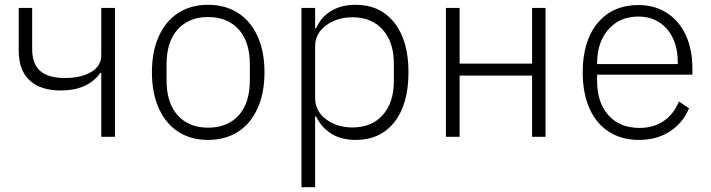

<svg xmlns="http://www.w3.org/2000/svg" viewBox="-20 -570 2961 800"><path d="M398 -266Q345 -193 234 -193Q149 -193 103.5 -235Q58 -277 58 -360V-537H114V-366Q114 -303 148 -274Q182 -245 250 -245Q318 -245 360 -270Q402 -295 402 -340V-537H459V0H402V-266Z M613 -269Q613 -356 642 -419.5Q671 -483 723.5 -516.5Q776 -550 847 -550Q918 -550 971 -516.5Q1024 -483 1053 -419.5Q1082 -356 1082 -269Q1082 -182 1053 -118Q1024 -54 971 -20.5Q918 13 847 13Q776 13 723.5 -20.5Q671 -54 642 -118Q613 -182 613 -269ZM1021 -235V-302Q1021 -396 974.5 -447.5Q928 -499 847 -499Q767 -499 720.5 -447.5Q674 -396 674 -302V-235Q674 -141 720.5 -89.5Q767 -38 847 -38Q928 -38 974.5 -89.5Q1021 -141 1021 -235Z M1236 210V-537H1293V-452H1297Q1317 -498 1359 -524Q1401 -550 1462 -550Q1564 -550 1623 -475.5Q1682 -401 1682 -269Q1682 -136 1623.5 -61.5Q1565 13 1462 13Q1402 13 1360.5 -13Q1319 -39 1297 -85H1293V210ZM1621 -231V-306Q1621 -394 1575 -446Q1529 -498 1449 -498Q1384 -498 1338.5 -464Q1293 -430 1293 -377V-163Q1293 -107 1338.5 -73Q1384 -39 1449 -39Q1529 -39 1575 -91Q1621 -143 1621 -231Z M1838 0V-537H1895V-305H2197V-537H2253V0H2197V-255H1895V0Z M2408 -269Q2408 -400 2470.5 -474.5Q2533 -549 2640 -549Q2708 -549 2759 -516Q2810 -483 2837.5 -423.5Q2865 -364 2865 -285V-259H2468V-231Q2468 -143 2515 -90Q2562 -37 2645 -37Q2703 -37 2745 -65.5Q2787 -94 2809 -147L2851 -119Q2826 -58 2771.5 -22.5Q2717 13 2642 13Q2571 13 2518 -20.5Q2465 -54 2436.5 -117.5Q2408 -181 2408 -269ZM2468 -303H2804V-311Q2804 -397 2759 -449Q2714 -501 2640 -501Q2562 -501 2515 -447.5Q2468 -394 2468 -307Z"/></svg>

Font: IBM Plex Sans JP Light
Style: Regular
Weight: 300
Designer: Mike Abbink; Paul van der Laan; Pieter van Rosmalen; Wujin Sim; Yejin Wi; Jinhee Kim; Boomi Park; Yona Kim; Kichan Ma
Foundry: Sandoll Inc.
Version: Version 1.002